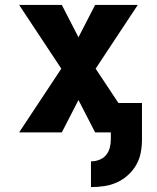

<svg xmlns="http://www.w3.org/2000/svg" viewBox="-20 -540 640 783"><path d="M351 223V118Q368 118 384.5 112Q401 106 412 93Q423 80 427.5 63Q432 46 432 29V0H368L300 -132L232 0H58L230 -260L58 -520H232L300 -388L368 -520H542L370 -260L463 -120H559V29Q559 56 554 82.5Q549 109 535.5 132.5Q522 156 501.5 174.5Q481 193 456.5 204Q432 215 405 219Q378 223 351 223Z"/></svg>

Font: Iosevka Heavy Extended
Style: Regular
Weight: 900
Width: 7
Monospace: yes
Designer: Belleve Invis
Foundry: Belleve Invis
Version: Version 32.5.0; ttfautohint (v1.8.4)